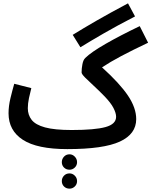

<svg xmlns="http://www.w3.org/2000/svg" viewBox="-20 -869 904 1146"><path d="M460 -587 414 -661Q477 -700 555 -745Q633 -790 744 -849L786 -771Q674 -713 598 -669Q522 -625 460 -587ZM382 21Q202 21 116.5 -34.5Q31 -90 31 -193Q31 -236 42.5 -283.5Q54 -331 65 -369L167 -343Q160 -317 153 -284Q146 -251 146 -223Q146 -183 169 -153.5Q192 -124 249 -108.5Q306 -93 408 -93Q546 -93 609.5 -110.5Q673 -128 673 -172Q673 -194 657 -225Q641 -256 602 -296Q571 -328 540 -356.5Q509 -385 488 -406Q467 -427 467 -437Q467 -460 472 -486Q477 -512 489 -523Q523 -557 610 -607Q697 -657 814 -713L864 -614Q769 -569 703 -534Q637 -499 589 -467Q695 -371 744 -298Q793 -225 793 -158Q793 -69 695.5 -24Q598 21 382 21ZM395 144Q375 144 362 131Q349 118 349 99Q349 80 362 66Q375 52 395 52Q413 52 426.5 66Q440 80 440 99Q440 118 426.5 131Q413 144 395 144ZM395 257Q375 257 362 244Q349 231 349 212Q349 193 362 179.5Q375 166 395 166Q413 166 426.5 179.5Q440 193 440 212Q440 231 426.5 244Q413 257 395 257Z"/></svg>

Font: Noto Sans Arabic UI SmCn SmBd
Style: Regular
Weight: 600
Width: 4
Designer: Monotype Design Team, Nadine Chahine and Nizar Qandah
Foundry: Monotype Imaging Inc.
Version: Version 2.010; ttfautohint (v1.8.4.7-5d5b)